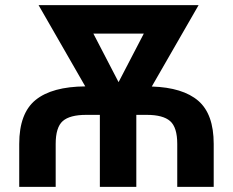

<svg xmlns="http://www.w3.org/2000/svg" viewBox="-20 -731 911 751"><path d="M573.7 -392.6Q695.3 -388.7 755.6 -336.7Q815.9 -284.7 815.9 -168V0H673.3V-168Q673.3 -232.9 645.5 -257.3Q617.7 -281.7 554.2 -281.7H513.2V0H370.6V-281.7H316.9Q252.9 -281.7 225.3 -257.3Q197.8 -232.9 197.8 -168V0H55.2V-168Q55.2 -288.1 119.4 -340.1Q183.6 -392.1 313.5 -393.1L130.9 -710.9H756.8ZM443.8 -409.7 542.5 -599.6H345.2Z"/></svg>

Font: Roboto Web
Style: Bold
Weight: 700
Designer: Google
Version: Version 1.200310; 2013